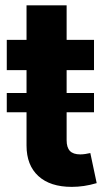

<svg xmlns="http://www.w3.org/2000/svg" viewBox="-20 -696 396 723"><path d="M5.5 -273.2V-345.7H334V-273.2ZM334 -545.9V-431.8H5.5V-545.9ZM79.9 -675.8H230.9V-168Q230.9 -140.7 243.2 -127.7Q255.5 -114.6 282.4 -114.6Q291 -114.6 301.8 -116.2Q312.6 -117.8 320.1 -119.7L344.1 -6.4Q319.2 0.9 296.1 4.3Q272.9 7.7 250.3 7.7Q168.8 7.7 124.4 -33.1Q79.9 -73.9 79.9 -147.9Z"/></svg>

Font: Inter Tight
Style: Regular
Weight: 400
Designer: Rasmus Andersson
Foundry: rsms
Version: Version 3.002